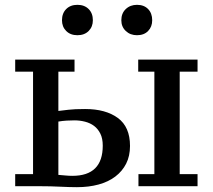

<svg xmlns="http://www.w3.org/2000/svg" viewBox="-20 -772 882 796"><path d="M222 -312Q240 -314 264 -317Q288 -320 333 -320Q418 -320 468.5 -283Q519 -246 519 -167Q519 -125 503 -93.5Q487 -62 458 -40Q429 -18 388.5 -7Q348 4 299 4Q269 4 229.5 2Q190 0 147 0H43V-50H117V-475H43V-525H289V-475H222ZM222 -47Q236 -46 251 -44.5Q266 -43 280 -43Q406 -43 406 -168Q406 -198 396 -218Q386 -238 370 -250Q354 -262 332.5 -267.5Q311 -273 289 -273Q274 -273 256.5 -272Q239 -271 222 -268ZM799 0H554V-50H620V-475H553V-525H799V-475H725V-50H799ZM237 -688Q237 -717 254.5 -734.5Q272 -752 301 -752Q330 -752 347.5 -734.5Q365 -717 365 -688Q365 -661 347.5 -643.5Q330 -626 301 -626Q272 -626 254.5 -643.5Q237 -661 237 -688ZM483 -688Q483 -717 501.5 -734.5Q520 -752 548 -752Q577 -752 594 -734.5Q611 -717 611 -688Q611 -661 594 -643.5Q577 -626 548 -626Q520 -626 501.5 -643.5Q483 -661 483 -688Z"/></svg>

Font: PT Serif Caption
Style: Regular
Weight: 400
Designer: A.Korolkova, O.Umpeleva, V.Yefimov
Foundry: ParaType Ltd
Version: Version 1.000W OFL